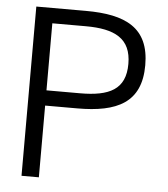

<svg xmlns="http://www.w3.org/2000/svg" viewBox="-52 -769 715 816"><g transform="rotate(5 305.5 -361.0)"><path d="M144 -657H287C410 -657 481 -622 481 -513C481 -404 412 -371 287 -371H144ZM144 0V-306H281C451 -306 553 -354 553 -514C553 -674 451 -722 281 -722H70V0Z"/></g></svg>

Font: Perun Light
Style: Regular
Weight: 300
Foundry: Copyright (c) Stefan Peev, Context Ltd, 2016
Version: Version 1.089